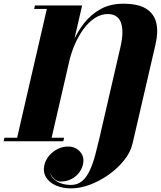

<svg xmlns="http://www.w3.org/2000/svg" viewBox="-64 -780 888 1060"><path d="M329 260Q281 260 244.2 243.8Q207.5 227.5 190 198.2Q172.5 169 181 131Q187.5 103 207 79.8Q226.5 56.5 254 42.8Q281.5 29 311.5 29Q353 29 378.2 57.8Q403.5 86.5 394 128Q384 169.5 349.8 196Q315.5 222.5 268 222.5Q246.5 219.5 232 204.5Q217.5 189.5 214 173Q216 200 248.2 220.5Q280.5 241 327.5 241Q365 241 390.5 218.5Q416 196 433 158.2Q450 120.5 462.2 74Q474.5 27.5 485.5 -20L600 -516Q611.5 -564.5 611.8 -599.8Q612 -635 602.8 -657.8Q593.5 -680.5 575.2 -691.5Q557 -702.5 531.5 -702.5Q494 -702.5 460.2 -680.8Q426.5 -659 398.8 -621.8Q371 -584.5 350.2 -537.5Q329.5 -490.5 318 -440.5H303Q314.5 -490 337.8 -545.5Q361 -601 398.5 -649.8Q436 -698.5 490 -729Q544 -759.5 616.5 -759.5Q699 -759.5 743 -731.8Q787 -704 798.8 -653.5Q810.5 -603 794.5 -534.5L668 11.5Q657 60 621.2 104.8Q585.5 149.5 536 184.5Q486.5 219.5 432.2 239.8Q378 260 329 260ZM-44 0 -39.5 -19.5H30.5L194.5 -730.5H124.5L129 -750H389.5L221 -19.5H290L285.5 0Z"/></svg>

Font: Bodoni Moda 11pt Black
Style: Italic
Weight: 900
Italic angle: -13°
Designer: Owen Earl
Foundry: indestructible type
Version: Version 2.004